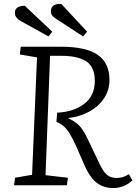

<svg xmlns="http://www.w3.org/2000/svg" viewBox="-20 -936 689 970"><path d="M269 -367Q351 -370 405 -411Q459 -452 459 -527Q459 -597 416.5 -625.5Q374 -654 291 -654H233L210 -51L323 -38L318 0H51L56 -38L142 -53L167 -646L80 -661L85 -700H287Q414 -700 473.5 -659Q533 -618 533 -532Q533 -481 506 -440Q479 -399 432.5 -373Q386 -347 327 -340V-337Q359 -323 379.5 -302.5Q400 -282 423 -234L471 -133Q488 -95 502 -74Q516 -53 532 -45Q548 -37 570 -37Q584 -37 599 -41Q614 -45 631 -56L649 -25Q631 -7 605.5 3.5Q580 14 552 14Q502 14 467 -14Q432 -42 405 -105L365 -197Q347 -236 333 -259.5Q319 -283 303 -297Q287 -311 265 -321ZM266 -839Q251 -848 244 -857Q237 -866 237 -880Q237 -899 251.5 -908.5Q266 -918 290 -916L420 -776L400 -752ZM86 -829Q55 -846 55 -871Q55 -906 105 -907L244 -776L225 -752Z"/></svg>

Font: Literata 12pt Light
Style: Italic
Weight: 300
Italic angle: -2°
Designer: Latin by Veronika Burian and Jose Scaglione. Greek by Irene Vlachou. Cyrillic by Vera Evstafieva
Foundry: TypeTogether
Version: Version 3.002